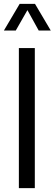

<svg xmlns="http://www.w3.org/2000/svg" viewBox="-31 -967 281 987"><path d="M66 0V-720H148V0ZM-11 -810 70 -947H149L230 -810H168L110 -915L50 -810Z"/></svg>

Font: Orbitron
Style: Regular
Weight: 400
Designer: Matt McInerney
Foundry: The League of Moveable Type
Version: Version 2.001